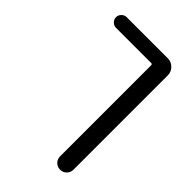

<svg xmlns="http://www.w3.org/2000/svg" viewBox="-221 -636 921 921"><g transform="rotate(45 239.5 -175.5)"><path d="M355.5 -546.9Q378.9 -546.9 396 -529.8Q413.1 -512.7 413.1 -489.3V150.4Q413.1 169.9 399.9 183.1Q386.7 196.3 367.7 196.3Q348.6 196.3 335.4 183.1Q322.3 169.9 322.3 150.4V-466.8Q322.3 -474.6 314.5 -474.6H76.2Q61.5 -474.6 50.8 -485.4Q40 -496.1 40 -510.7Q40 -525.4 50.8 -536.1Q61.5 -546.9 76.2 -546.9Z"/></g></svg>

Font: Gen Jyuu Gothic Regular
Style: Regular
Weight: 400
Designer: [Source Han Sans]
Ryoko NISHIZUKA  (kana & ideographs); Paul D. Hunt (Latin, Greek & Cyrillic); Wenlong ZHANG  (bopomofo
Version: Version 1.002.20150607